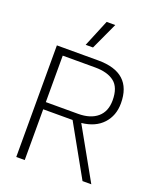

<svg xmlns="http://www.w3.org/2000/svg" viewBox="-166 -1029 934 1130"><g transform="rotate(20 300.5 -464.5)"><path d="M303 -929H357L279 -760H233ZM75 -699H334Q546 -699 546 -507Q546 -430 499 -379Q452 -328 366 -319L545 0H490L312 -318H128V0H75ZM330 -363Q407 -363 450.5 -400Q494 -437 494 -507Q494 -587 451.5 -620.5Q409 -654 331 -654H128V-363Z"/></g></svg>

Font: Prompt ExtraLight
Style: Regular
Weight: 275
Designer: Katatrad Team
Foundry: CadsonDemak
Version: Version 1.000